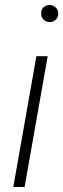

<svg xmlns="http://www.w3.org/2000/svg" viewBox="-20 -745 252 765"><path d="M33 0 125 -521H170L78 0ZM178 -657Q164 -657 154 -666.5Q144 -676 144 -691Q143 -706 153 -715.5Q163 -725 177 -725Q191 -725 201.5 -715.5Q212 -706 212 -691Q212 -676 202 -666.5Q192 -657 178 -657Z"/></svg>

Font: DM Sans 10pt ExtraLight
Style: Italic
Weight: 250
Italic angle: -10°
Version: Version 4.004;gftools[0.9.30]